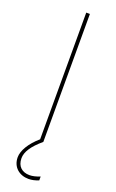

<svg xmlns="http://www.w3.org/2000/svg" viewBox="-173 -741 596 987"><g transform="rotate(20 125.0 -247.5)"><path d="M38 119C38 173 78 205 128 205C145 205 164 201 183 193V172C163 180 143 185 126 185C86 185 58 162 58 117C58 82 82 45 135 0V-700H115V-7C65 36 38 83 38 119Z"/></g></svg>

Font: Chess Sans Thin
Style: Regular
Weight: 100
Designer: Wolf Bōese
Foundry: Wolf Bōese
Version: Version 7.223;Glyphs 3.3 (3306)